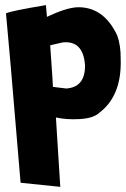

<svg xmlns="http://www.w3.org/2000/svg" viewBox="-20 -520 492 751"><path d="M159.7 -500 163.6 -454.1Q237.8 -489.3 282.2 -491.7Q385.7 -494.1 438.5 -381.3Q452.6 -343.3 452.1 -288.6Q456.5 -145.5 368.7 -79.1Q345.7 -57.1 290.5 -54.2Q240.2 -51.3 198.7 -60.5L215.8 210.9L60.5 194.8L21.5 -266.6L3.4 -467.8Q23.9 -477.5 159.7 -500ZM176.3 -342.8 185.1 -215.8 187 -180.2 239.3 -173.8Q314 -179.2 312.5 -265.6Q305.2 -362.8 224.6 -354Z"/></svg>

Font: Lapsus Pro (theguybrush.com)
Style: Bold
Weight: 700
Designer: Jose Roses
Version: Version 1.00 February 9, 2018, initial release